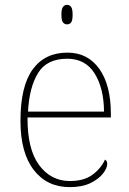

<svg xmlns="http://www.w3.org/2000/svg" viewBox="-20 -758 529 788"><path d="M266 10Q173 10 118.5 -60.5Q64 -131 64 -262Q64 -404 114 -473Q164 -542 257 -542Q340 -542 387.5 -475.5Q435 -409 435 -290V-276H93Q92 -146 140.5 -80.5Q189 -15 267 -15Q324 -15 359 -40.5Q394 -66 411 -103Q416 -100 418 -96Q420 -92 420 -85Q420 -68 402.5 -45.5Q385 -23 351 -6.5Q317 10 266 10ZM407 -300Q406 -397 368 -457Q330 -517 256 -517Q172 -517 136 -458Q100 -399 95 -300ZM255 -658Q245 -658 238.5 -666Q232 -674 232 -698Q232 -721 238.5 -729.5Q245 -738 255 -738Q266 -738 272 -729.5Q278 -721 278 -698Q278 -674 272 -666Q266 -658 255 -658Z"/></svg>

Font: Noto Serif Hebrew Thin
Style: Regular
Weight: 250
Version: Version 2.003